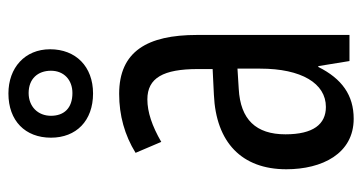

<svg xmlns="http://www.w3.org/2000/svg" viewBox="-222 -628 860 456"><g transform="rotate(-90 208.0 -400.0)"><path d="M214 -609C278 -609 319 -650 319 -711C319 -771 275 -810 214 -810C149 -810 109 -770 109 -709C109 -649 149 -609 214 -609ZM215 -658C179 -658 161 -678 161 -709C161 -740 183 -762 215 -762C249 -762 268 -740 268 -709C268 -678 246 -658 215 -658ZM213 -547C162 -547 115 -534 73 -508L99 -447C137 -469 170 -480 200 -480C251 -480 272 -442 272 -360V-325L211 -322C98 -317 34 -256 34 -150C34 -65 71 10 154 10C210 10 249 -18 277 -74H279L291 0H353V-362C353 -480 314 -547 213 -547ZM225 -263 273 -266V-212C273 -114 238 -56 182 -56C141 -56 117 -86 117 -152C117 -222 152 -259 225 -263Z"/></g></svg>

Font: Noto Sans Gurmukhi UI ExtraCondensed
Style: Regular
Weight: 400
Width: 2
Designer: Jelle Bosma - Monotype Design Team
Foundry: Monotype Imaging Inc.
Version: Version 2.004